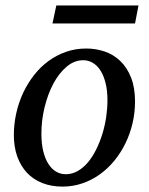

<svg xmlns="http://www.w3.org/2000/svg" viewBox="-20 -672 546 704"><path d="M374 -304.2Q374 -339.8 367.2 -367.2Q360.4 -394.5 348.6 -413.1Q336.9 -431.6 320.6 -441.4Q304.2 -451.2 285.2 -451.2Q252.4 -451.2 224.4 -427.5Q196.3 -403.8 175.8 -365.5Q155.3 -327.1 143.6 -279.1Q131.8 -231 131.8 -182.1Q131.8 -145 138.7 -117.2Q145.5 -89.4 157.7 -70.6Q169.9 -51.8 186 -42.5Q202.1 -33.2 221.2 -33.2Q244.6 -33.2 265.4 -45.2Q286.1 -57.1 303 -77.4Q319.8 -97.7 333 -124.5Q346.2 -151.4 355.5 -181.4Q364.7 -211.4 369.4 -243.2Q374 -274.9 374 -304.2ZM475.1 -299.8Q475.1 -259.3 466.1 -220.5Q457 -181.6 440.2 -147Q423.3 -112.3 399.7 -83.3Q376 -54.2 346.4 -33Q316.9 -11.7 282.2 0.2Q247.6 12.2 209 12.2Q168 12.2 134.8 -1Q101.6 -14.2 78.6 -38.8Q55.7 -63.5 43.2 -98.4Q30.8 -133.3 30.8 -176.8Q30.8 -217.3 39.6 -256.6Q48.3 -295.9 64.7 -331.1Q81.1 -366.2 104.5 -396.2Q127.9 -426.3 157.5 -448Q187 -469.7 221.9 -481.9Q256.8 -494.1 295.9 -494.1Q332 -494.1 364.5 -482.9Q397 -471.7 421.6 -447.8Q446.3 -423.8 460.7 -387.2Q475.1 -350.6 475.1 -299.8ZM475.1 -585.9H172.4L186.5 -651.9H487.8Z"/></svg>

Font: Charis SIL
Style: Italic
Weight: 400
Italic angle: -11°
Foundry: SIL International
Version: Version 4.112